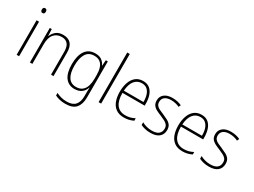

<svg xmlns="http://www.w3.org/2000/svg" viewBox="-60 -1533 3371 2548"><g transform="rotate(30 1626.0 -259.5)"><path d="M103 -725Q121 -725 127.5 -714.5Q134 -704 134 -688Q134 -672 127 -661.5Q120 -651 103 -651Q87 -651 80 -661.5Q73 -672 73 -688Q73 -704 80 -714.5Q87 -725 103 -725ZM122 -529V0H84V-529Z M490 -539Q567 -539 608 -495Q649 -451 649 -356V0H611V-351Q611 -431 578.5 -468Q546 -505 487 -505Q413 -505 369 -454Q325 -403 325 -300V0H287V-529H317L322 -426H325Q341 -470 381 -504.5Q421 -539 490 -539Z M983 -539Q1045 -539 1081 -512Q1117 -485 1136 -444H1139L1145 -529H1176V24Q1176 126 1127.5 183.5Q1079 241 968 241Q917 241 878 231.5Q839 222 807 206V167Q840 184 880 195Q920 206 968 206Q1057 206 1097.5 159.5Q1138 113 1138 27V-12Q1138 -36 1138.5 -58Q1139 -80 1141 -106H1138Q1120 -51 1078 -20.5Q1036 10 973 10Q882 10 831 -58Q780 -126 780 -260Q780 -390 830.5 -464.5Q881 -539 983 -539ZM985 -505Q899 -505 859.5 -439.5Q820 -374 820 -260Q820 -143 860 -83.5Q900 -24 977 -24Q1039 -24 1074.5 -55Q1110 -86 1124 -135Q1138 -184 1138 -239V-299Q1138 -359 1123.5 -405.5Q1109 -452 1075.5 -478.5Q1042 -505 985 -505Z M1379 0H1340V-760H1379Z M1715 -539Q1778 -539 1817 -506.5Q1856 -474 1874.5 -419Q1893 -364 1893 -297V-265H1553Q1552 -149 1597.5 -87Q1643 -25 1731 -25Q1771 -25 1803 -33Q1835 -41 1874 -61V-23Q1841 -7 1806.5 1.5Q1772 10 1730 10Q1656 10 1608 -24Q1560 -58 1537 -119Q1514 -180 1514 -262Q1514 -341 1536.5 -404Q1559 -467 1603.5 -503Q1648 -539 1715 -539ZM1715 -505Q1646 -505 1603.5 -453Q1561 -401 1554 -299H1855Q1856 -358 1841 -405Q1826 -452 1795 -478.5Q1764 -505 1715 -505Z M2314 -133Q2314 -67 2269.5 -28.5Q2225 10 2137 10Q2089 10 2050 0Q2011 -10 1986 -23V-64Q2018 -46 2057 -35.5Q2096 -25 2137 -25Q2210 -25 2243 -53.5Q2276 -82 2276 -133Q2276 -167 2259.5 -188Q2243 -209 2213.5 -224.5Q2184 -240 2145 -256Q2102 -273 2068.5 -290.5Q2035 -308 2015.5 -335Q1996 -362 1996 -407Q1996 -467 2040.5 -503Q2085 -539 2164 -539Q2205 -539 2241 -531Q2277 -523 2305 -509L2290 -476Q2265 -489 2231 -497Q2197 -505 2163 -505Q2103 -505 2068.5 -480Q2034 -455 2034 -407Q2034 -374 2049.5 -353.5Q2065 -333 2094 -319Q2123 -305 2162 -289Q2203 -271 2237.5 -253.5Q2272 -236 2293 -208Q2314 -180 2314 -133Z M2611 -539Q2674 -539 2713 -506.5Q2752 -474 2770.5 -419Q2789 -364 2789 -297V-265H2449Q2448 -149 2493.5 -87Q2539 -25 2627 -25Q2667 -25 2699 -33Q2731 -41 2770 -61V-23Q2737 -7 2702.5 1.5Q2668 10 2626 10Q2552 10 2504 -24Q2456 -58 2433 -119Q2410 -180 2410 -262Q2410 -341 2432.5 -404Q2455 -467 2499.5 -503Q2544 -539 2611 -539ZM2611 -505Q2542 -505 2499.5 -453Q2457 -401 2450 -299H2751Q2752 -358 2737 -405Q2722 -452 2691 -478.5Q2660 -505 2611 -505Z M3210 -133Q3210 -67 3165.5 -28.5Q3121 10 3033 10Q2985 10 2946 0Q2907 -10 2882 -23V-64Q2914 -46 2953 -35.5Q2992 -25 3033 -25Q3106 -25 3139 -53.5Q3172 -82 3172 -133Q3172 -167 3155.5 -188Q3139 -209 3109.5 -224.5Q3080 -240 3041 -256Q2998 -273 2964.5 -290.5Q2931 -308 2911.5 -335Q2892 -362 2892 -407Q2892 -467 2936.5 -503Q2981 -539 3060 -539Q3101 -539 3137 -531Q3173 -523 3201 -509L3186 -476Q3161 -489 3127 -497Q3093 -505 3059 -505Q2999 -505 2964.5 -480Q2930 -455 2930 -407Q2930 -374 2945.5 -353.5Q2961 -333 2990 -319Q3019 -305 3058 -289Q3099 -271 3133.5 -253.5Q3168 -236 3189 -208Q3210 -180 3210 -133Z"/></g></svg>

Font: Noto Sans Sinhala SemiCondensed ExtraLight
Style: Regular
Weight: 200
Width: 4
Designer: Jelle Bosma - Monotype Design Team
Foundry: Monotype Imaging Inc.
Version: Version 2.006; ttfautohint (v1.8.4.7-5d5b)